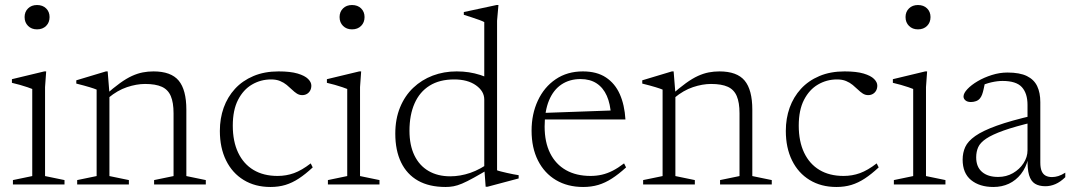

<svg xmlns="http://www.w3.org/2000/svg" viewBox="-20 -735 4264 765"><path d="M127.5 -618Q105.5 -618 91.8 -631.8Q78 -645.5 78 -667Q78 -688 91.8 -701.5Q105.5 -715 127.5 -715Q150 -715 163.8 -701.5Q177.5 -688 177.5 -667Q177.5 -645.5 163.8 -631.8Q150 -618 127.5 -618ZM164 -450.5 159.5 -388V-33.5L237 -17.5V0H31.5V-17.5L108.5 -33.5V-380.5Q103 -383 89.5 -387.5Q76 -392 59.5 -396.8Q43 -401.5 27.5 -405V-419.5L156.5 -450.5Z M416 -364V-33.5L493.5 -17.5V0H287.5V-17.5L365 -33.5V-378Q357 -381.5 337.5 -387.5Q318 -393.5 284 -402V-415L402 -450.5H409ZM594 -17.5 671.5 -33.5V-283.5Q671.5 -326.5 660.5 -352.2Q649.5 -378 624.8 -389.2Q600 -400.5 558 -400.5Q524 -400.5 486 -387.8Q448 -375 412.5 -345.5L398.5 -355.5Q432 -385 458 -403.8Q484 -422.5 506 -432.5Q528 -442.5 548.8 -446.5Q569.5 -450.5 591.5 -450.5Q661.5 -450.5 692 -413.8Q722.5 -377 722.5 -298V-33.5L800 -17.5V0H594Z M1090 -450.5Q1137 -450.5 1165.8 -442Q1194.5 -433.5 1207.5 -420.5Q1220.5 -407.5 1220.5 -394Q1220.5 -383 1216 -374.5Q1211.5 -366 1203.2 -361Q1195 -356 1184 -356Q1172.5 -356 1162.8 -362.2Q1153 -368.5 1143.5 -377.8Q1134 -387 1122.5 -396.5Q1111 -406 1096 -412.2Q1081 -418.5 1060 -418.5Q1019 -418.5 984.2 -398.2Q949.5 -378 928.5 -337.2Q907.5 -296.5 907.5 -234.5Q907.5 -171.5 929 -126.5Q950.5 -81.5 990.2 -57.8Q1030 -34 1086 -34Q1120.5 -34 1151.5 -45.2Q1182.5 -56.5 1218 -84L1226 -68Q1197 -41 1170.8 -23.8Q1144.5 -6.5 1117.2 1.8Q1090 10 1057.5 10Q996.5 10 951 -17.8Q905.5 -45.5 880.8 -95.8Q856 -146 856 -213.5Q856 -263 871.2 -305.8Q886.5 -348.5 916.2 -381Q946 -413.5 989.8 -432Q1033.5 -450.5 1090 -450.5Z M1382.5 -618Q1360.5 -618 1346.8 -631.8Q1333 -645.5 1333 -667Q1333 -688 1346.8 -701.5Q1360.5 -715 1382.5 -715Q1405 -715 1418.8 -701.5Q1432.5 -688 1432.5 -667Q1432.5 -645.5 1418.8 -631.8Q1405 -618 1382.5 -618ZM1419 -450.5 1414.5 -388V-33.5L1492 -17.5V0H1286.5V-17.5L1363.5 -33.5V-380.5Q1358 -383 1344.5 -387.5Q1331 -392 1314.5 -396.8Q1298 -401.5 1282.5 -405V-419.5L1411.5 -450.5Z M1909.5 -338.5Q1909.5 -371.5 1876.5 -395Q1843.5 -418.5 1789.5 -418.5Q1731.5 -418.5 1691.8 -393.8Q1652 -369 1631.8 -323Q1611.5 -277 1611.5 -214Q1611.5 -156.5 1631.2 -115.8Q1651 -75 1687.5 -53.8Q1724 -32.5 1774 -32.5Q1813.5 -32.5 1853.8 -46.2Q1894 -60 1938 -92V-67.5Q1896 -42.5 1868 -27Q1840 -11.5 1821 -3.5Q1802 4.5 1787 7.2Q1772 10 1755.5 10Q1690 10 1645.5 -15.2Q1601 -40.5 1578 -88.2Q1555 -136 1555 -202.5Q1555 -261 1574 -307.2Q1593 -353.5 1626.5 -385.2Q1660 -417 1704.2 -433.8Q1748.5 -450.5 1799.5 -450.5Q1825.5 -450.5 1848.2 -447Q1871 -443.5 1894 -436.2Q1917 -429 1944.5 -415.5L1909.5 -383.5V-647Q1903.5 -650.5 1889.8 -655.5Q1876 -660.5 1859.2 -666Q1842.5 -671.5 1828 -676V-687L1958.5 -715H1966L1960.5 -652.5V-56.5Q1965 -54.5 1975.8 -51.8Q1986.5 -49 2000 -46Q2013.5 -43 2026 -40.5Q2038.5 -38 2046.5 -37V-24L1922.5 9H1915L1909.5 -66Z M2302.5 -450.5Q2358 -450.5 2394.2 -426.5Q2430.5 -402.5 2449.5 -359.8Q2468.5 -317 2472 -259H2143L2142.5 -285L2436 -295.5L2414.5 -275.5Q2412 -321 2397.8 -353.2Q2383.5 -385.5 2357.2 -402.8Q2331 -420 2293 -420Q2249.5 -420 2217.2 -398.5Q2185 -377 2167.5 -335Q2150 -293 2150 -231Q2150 -168.5 2172 -124.5Q2194 -80.5 2235 -57.2Q2276 -34 2333 -34Q2356.5 -34 2378.2 -39Q2400 -44 2421.5 -55Q2443 -66 2466.5 -84L2474.5 -68Q2445 -41 2418.2 -23.8Q2391.5 -6.5 2363.8 1.8Q2336 10 2303.5 10Q2241.5 10 2195.2 -17.5Q2149 -45 2123.5 -95.5Q2098 -146 2098 -214.5Q2098 -280.5 2123 -334.2Q2148 -388 2194 -419.2Q2240 -450.5 2302.5 -450.5Z M2671 -364V-33.5L2748.5 -17.5V0H2542.5V-17.5L2620 -33.5V-378Q2612 -381.5 2592.5 -387.5Q2573 -393.5 2539 -402V-415L2657 -450.5H2664ZM2849 -17.5 2926.5 -33.5V-283.5Q2926.5 -326.5 2915.5 -352.2Q2904.5 -378 2879.8 -389.2Q2855 -400.5 2813 -400.5Q2779 -400.5 2741 -387.8Q2703 -375 2667.5 -345.5L2653.5 -355.5Q2687 -385 2713 -403.8Q2739 -422.5 2761 -432.5Q2783 -442.5 2803.8 -446.5Q2824.5 -450.5 2846.5 -450.5Q2916.5 -450.5 2947 -413.8Q2977.5 -377 2977.5 -298V-33.5L3055 -17.5V0H2849Z M3345 -450.5Q3392 -450.5 3420.8 -442Q3449.5 -433.5 3462.5 -420.5Q3475.5 -407.5 3475.5 -394Q3475.5 -383 3471 -374.5Q3466.5 -366 3458.2 -361Q3450 -356 3439 -356Q3427.5 -356 3417.8 -362.2Q3408 -368.5 3398.5 -377.8Q3389 -387 3377.5 -396.5Q3366 -406 3351 -412.2Q3336 -418.5 3315 -418.5Q3274 -418.5 3239.2 -398.2Q3204.5 -378 3183.5 -337.2Q3162.5 -296.5 3162.5 -234.5Q3162.5 -171.5 3184 -126.5Q3205.5 -81.5 3245.2 -57.8Q3285 -34 3341 -34Q3375.5 -34 3406.5 -45.2Q3437.5 -56.5 3473 -84L3481 -68Q3452 -41 3425.8 -23.8Q3399.5 -6.5 3372.2 1.8Q3345 10 3312.5 10Q3251.5 10 3206 -17.8Q3160.5 -45.5 3135.8 -95.8Q3111 -146 3111 -213.5Q3111 -263 3126.2 -305.8Q3141.5 -348.5 3171.2 -381Q3201 -413.5 3244.8 -432Q3288.5 -450.5 3345 -450.5Z M3637.5 -618Q3615.5 -618 3601.8 -631.8Q3588 -645.5 3588 -667Q3588 -688 3601.8 -701.5Q3615.5 -715 3637.5 -715Q3660 -715 3673.8 -701.5Q3687.5 -688 3687.5 -667Q3687.5 -645.5 3673.8 -631.8Q3660 -618 3637.5 -618ZM3674 -450.5 3669.5 -388V-33.5L3747 -17.5V0H3541.5V-17.5L3618.5 -33.5V-380.5Q3613 -383 3599.5 -387.5Q3586 -392 3569.5 -396.8Q3553 -401.5 3537.5 -405V-419.5L3666.5 -450.5Z M4099 -275.5 4099.5 -249Q4024 -231 3978.5 -214.8Q3933 -198.5 3909.2 -182.5Q3885.5 -166.5 3877.5 -148.5Q3869.5 -130.5 3869.5 -108Q3869.5 -70 3892.8 -50Q3916 -30 3957 -30Q3989.5 -30 4016 -45.2Q4042.5 -60.5 4058.2 -84.8Q4074 -109 4074 -136V-317Q4074 -363 4051.5 -387.8Q4029 -412.5 3974.5 -412.5Q3954 -412.5 3930 -407Q3906 -401.5 3877 -388.5L3905 -407.5Q3902 -393 3899.2 -380.2Q3896.5 -367.5 3893 -358.2Q3889.5 -349 3884.5 -343Q3878.5 -335.5 3868.8 -332Q3859 -328.5 3848.5 -328.5Q3834.5 -328.5 3826.8 -335Q3819 -341.5 3819 -350.5Q3819 -363.5 3834.5 -380Q3850 -396.5 3875.5 -411.5Q3901 -426.5 3932 -436.2Q3963 -446 3994 -446Q4043 -446 4071.5 -432Q4100 -418 4112.5 -391.8Q4125 -365.5 4125 -328V-87.5Q4125 -66.5 4130.2 -53.8Q4135.5 -41 4146 -35.2Q4156.5 -29.5 4171.5 -29.5Q4184 -29.5 4196.8 -33.5Q4209.5 -37.5 4224.5 -47V-29Q4205 -10 4185.2 -1.5Q4165.5 7 4145.5 7Q4120 7 4103.8 -3Q4087.5 -13 4080.2 -37.2Q4073 -61.5 4074.5 -103L4077.5 -105Q4068 -67 4047.8 -41.5Q4027.5 -16 3999.8 -3Q3972 10 3938 10Q3883 10 3849.2 -17.5Q3815.5 -45 3815.5 -99Q3815.5 -126.5 3826 -149.5Q3836.5 -172.5 3866 -193.2Q3895.5 -214 3951.5 -234.2Q4007.5 -254.5 4099 -275.5Z"/></svg>

Font: Newsreader 16pt 16pt Light
Style: Regular
Weight: 300
Version: Version 1.003